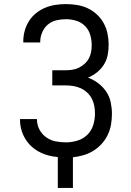

<svg xmlns="http://www.w3.org/2000/svg" viewBox="-20 -763 640 940"><path d="M263 157V6Q272 7 281 7.5Q290 8 299 8H301Q274 8 246.5 4Q219 0 194 -9.5Q169 -19 147 -35.5Q125 -52 109.5 -74.5Q94 -97 86 -123Q78 -149 78 -177V-180H161V-178Q161 -152 173 -129Q185 -106 206 -91Q227 -76 252 -71Q277 -66 303 -66Q331 -66 359 -74.5Q387 -83 407.5 -103Q428 -123 436.5 -151Q445 -179 445 -207Q445 -226 441.5 -245Q438 -264 429 -281Q420 -298 405.5 -311Q391 -324 374 -331.5Q357 -339 338 -342Q319 -345 300 -345H236V-419H300Q317 -419 334 -421.5Q351 -424 366 -431.5Q381 -439 394 -450.5Q407 -462 415 -477Q423 -492 426 -508.5Q429 -525 429 -542Q429 -568 421.5 -593Q414 -618 396 -636Q378 -654 353 -661.5Q328 -669 303 -669Q279 -669 255.5 -663.5Q232 -658 214 -642.5Q196 -627 186.5 -604.5Q177 -582 177 -559V-555H94V-561Q94 -587 101 -612.5Q108 -638 122 -660Q136 -682 156.5 -698.5Q177 -715 201 -725Q225 -735 251 -739Q277 -743 303 -743Q330 -743 357.5 -738.5Q385 -734 409.5 -722.5Q434 -711 454.5 -692Q475 -673 488 -649Q501 -625 506.5 -598Q512 -571 512 -544Q512 -518 507 -493Q502 -468 488.5 -446.5Q475 -425 455 -409Q435 -393 411 -383Q438 -373 461 -355.5Q484 -338 500 -314.5Q516 -291 522 -262.5Q528 -234 528 -206Q528 -179 523.5 -153Q519 -127 507.5 -103Q496 -79 478 -59Q460 -39 437.5 -25Q415 -11 389.5 -3.5Q364 4 337 7V157Z"/></svg>

Font: Iosevka Extended
Style: Regular
Weight: 400
Width: 7
Monospace: yes
Designer: Belleve Invis
Foundry: Belleve Invis
Version: Version 32.5.0; ttfautohint (v1.8.4)